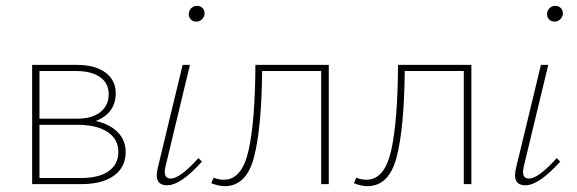

<svg xmlns="http://www.w3.org/2000/svg" viewBox="-20 -630 1974 657"><path d="M308 -216Q356 -205 383 -177.5Q410 -150 410 -110Q410 -58 370 -29Q330 0 259 0H90V-408H243Q305 -408 340.5 -382Q376 -356 376 -311Q376 -243 308 -216ZM240 -387H115V-224H246Q295 -224 323.5 -246.5Q352 -269 352 -308Q352 -345 322.5 -366Q293 -387 240 -387ZM259 -21Q319 -21 352 -44.5Q385 -68 385 -110Q385 -154 348 -178.5Q311 -203 243 -203H115V-21Z M652 -556Q640 -556 632.5 -564Q625 -572 626 -584Q627 -595 635 -602.5Q643 -610 654 -610Q666 -610 673.5 -602Q681 -594 680 -581Q678 -570 670 -563Q662 -556 652 -556ZM552 4Q505 4 520 -56L605 -408H630L546 -59Q537 -19 564 -19Q596 -19 659 -89L671 -77Q598 4 552 4Z M1105 -408V0H1079V-387H877Q875 -190 849 -91.5Q823 7 749 7Q729 7 703 -3L711 -22Q728 -15 746 -15Q808 -15 830.5 -115Q853 -215 854 -408Z M1593 -408V0H1567V-387H1365Q1363 -190 1337 -91.5Q1311 7 1237 7Q1217 7 1191 -3L1199 -22Q1216 -15 1234 -15Q1296 -15 1318.5 -115Q1341 -215 1342 -408Z M1878 -556Q1866 -556 1858.5 -564Q1851 -572 1852 -584Q1853 -595 1861 -602.5Q1869 -610 1880 -610Q1892 -610 1899.5 -602Q1907 -594 1906 -581Q1904 -570 1896 -563Q1888 -556 1878 -556ZM1778 4Q1731 4 1746 -56L1831 -408H1856L1772 -59Q1763 -19 1790 -19Q1822 -19 1885 -89L1897 -77Q1824 4 1778 4Z"/></svg>

Font: EauTestText Extralight
Style: Italic
Weight: 250
Italic angle: -12°
Designer: Christian Thalmann (Catharsis Fonts)
Version: Version 0.001;PS 000.001;hotconv 1.0.88;makeotf.lib2.5.64775